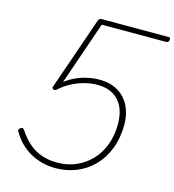

<svg xmlns="http://www.w3.org/2000/svg" viewBox="-142 -1115 1135 1252"><g transform="rotate(15 426.0 -489.5)"><path d="M346 19Q302 19 260 8.5Q218 -2 180.5 -22.5Q143 -43 111 -73.5Q79 -104 55 -146Q48 -155 50.5 -162Q53 -169 61 -174Q72 -181 77 -177.5Q82 -174 88 -166Q118 -120 156 -86.5Q194 -53 242 -36Q290 -19 349 -19Q417 -19 474.5 -43.5Q532 -68 575.5 -113Q619 -158 643.5 -222Q668 -286 668 -363Q668 -412 656 -451Q644 -490 619.5 -518.5Q595 -547 558.5 -562Q522 -577 473 -577Q433 -577 389 -566Q345 -555 302 -532.5Q259 -510 223 -477Q217 -472 209.5 -472Q202 -472 197.5 -477Q193 -482 195 -489L366 -982Q369 -990 374 -994Q379 -998 390 -998H843Q848 -998 850.5 -993.5Q853 -989 852 -980Q849 -970 844 -966.5Q839 -963 833 -963H398L251 -537Q282 -561 319 -578Q356 -595 397 -604Q438 -613 476 -613Q551 -613 603 -582Q655 -551 682 -496Q709 -441 709 -373Q709 -280 680.5 -207Q652 -134 602 -83.5Q552 -33 486.5 -7Q421 19 346 19Z"/></g></svg>

Font: Playwrite BE VLG Thin
Style: Regular
Weight: 250
Designer: Veronika Burian, José Scaglione
Foundry: TypeTogether
Version: Version 1.002